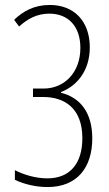

<svg xmlns="http://www.w3.org/2000/svg" viewBox="-20 -744 441 774"><path d="M342 -553C342 -659 278 -724 181 -724C119 -724 74 -700 37 -664L57 -637C91 -668 129 -689 179 -689C254 -689 304 -639 304 -551C304 -450 238 -387 156 -387H113V-353H154C241 -353 312 -307 312 -187C312 -86 263 -25 171 -25C123 -25 75 -40 40 -58V-19C79 -1 124 10 172 10C292 10 352 -70 352 -186C352 -292 302 -351 226 -370V-373C287 -396 342 -456 342 -553Z"/></svg>

Font: Noto Sans Ethiopic ExtraCondensed ExtraLight
Style: Regular
Weight: 200
Width: 2
Designer: Monotype Design Team
Foundry: Monotype Imaging Inc.
Version: Version 2.102